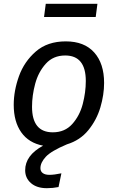

<svg xmlns="http://www.w3.org/2000/svg" viewBox="-20 -756 618 1007"><path d="M482 -667H211L220 -736H491ZM192 126Q192 143 204.5 152Q217 161 239 161Q264 161 302 153L287 225Q257 231 226 231Q173 231 142.5 204.5Q112 178 112 137Q112 59 206 8Q131 -6 91.5 -62Q52 -118 52 -206Q52 -280 79.5 -356.5Q107 -433 168 -486Q229 -539 325 -539Q422 -539 474 -481Q526 -423 526 -321Q526 -259 506.5 -193Q487 -127 443.5 -73.5Q400 -20 331 1Q248 36 220 66.5Q192 97 192 126ZM257 -62Q320 -62 359 -105.5Q398 -149 414 -210.5Q430 -272 430 -331Q430 -465 322 -465Q259 -465 220 -421.5Q181 -378 164.5 -316.5Q148 -255 148 -196Q148 -62 257 -62Z"/></svg>

Font: FiraGO
Style: Italic
Weight: 400
Italic angle: -8°
Designer: bBox Type GmbH
Foundry: bBox Type GmbH
Version: Version 1.001